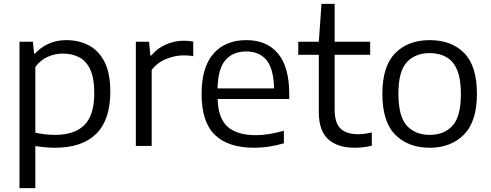

<svg xmlns="http://www.w3.org/2000/svg" viewBox="-20 -760 2556 1000"><path d="M81.5 220V-542.5H151.5L157.5 -481H162.5Q190.5 -512.5 232.2 -531.8Q274 -551 325.5 -551Q389.5 -551 441.2 -524.5Q493 -498 523.8 -438.8Q554.5 -379.5 554.5 -281.5Q554.5 -136 481.2 -63.2Q408 9.5 267 9.5Q239.5 9.5 213 7Q186.5 4.5 164 1V220ZM266 -57.5Q369 -57.5 420 -109.2Q471 -161 471 -274.5Q471 -353 450 -398Q429 -443 392 -462Q355 -481 307.5 -481Q268 -481 230 -464.8Q192 -448.5 164 -411V-69Q185 -64 212 -60.8Q239 -57.5 266 -57.5Z M687.5 0V-542.5H756.5L763 -471H768.5Q798 -508 843.5 -528Q889 -548 937.5 -548Q963.5 -548 986.5 -543.5V-467.5Q974 -470 960.8 -470.8Q947.5 -471.5 933.5 -471.5Q893 -471.5 846.5 -453.2Q800 -435 770 -396V0Z M1303 9.5Q1169 9.5 1099.5 -57.2Q1030 -124 1030 -271Q1030 -411 1092.2 -481Q1154.5 -551 1263 -551Q1370 -551 1428.2 -480.8Q1486.5 -410.5 1486.5 -269V-244.5H1113.5Q1116.5 -143 1165.8 -99.5Q1215 -56 1313 -56Q1346.5 -56 1382.8 -62Q1419 -68 1458.5 -79V-13.5Q1416.5 -1.5 1378.5 4Q1340.5 9.5 1303 9.5ZM1262 -492Q1193.5 -492 1154.5 -447.5Q1115.5 -403 1113 -299.5H1407.5Q1405 -402.5 1367.8 -447.2Q1330.5 -492 1262 -492Z M1827 9.5Q1738 9.5 1689.2 -35Q1640.5 -79.5 1640.5 -175.5V-474.5H1533.5V-542.5H1640.5L1654.5 -740H1723V-542.5H1908V-474.5H1723V-190Q1723 -119 1754 -90Q1785 -61 1845 -61Q1875.5 -61 1916.5 -70V-1Q1872 9.5 1827 9.5Z M2218 9.5Q2106.5 9.5 2039 -58Q1971.5 -125.5 1971.5 -271Q1971.5 -415.5 2038.5 -483.2Q2105.5 -551 2218 -551Q2331 -551 2397.5 -484Q2464 -417 2464 -271Q2464 -127 2396.2 -58.8Q2328.5 9.5 2218 9.5ZM2218 -57.5Q2293 -57.5 2336.8 -105.2Q2380.5 -153 2380.5 -270Q2380.5 -349 2360.8 -395.8Q2341 -442.5 2304.2 -463Q2267.5 -483.5 2218 -483.5Q2143 -483.5 2099 -436.2Q2055 -389 2055 -272Q2055 -153.5 2099 -105.5Q2143 -57.5 2218 -57.5Z"/></svg>

Font: Encode Sans SmExp
Style: Regular
Weight: 400
Width: 6
Designer: Multiple Designers
Foundry: Impallari Type
Version: Version 3.002; ttfautohint (v1.8.3) -l 8 -r 50 -G 200 -x 14 